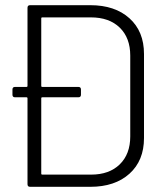

<svg xmlns="http://www.w3.org/2000/svg" viewBox="-20 -720 637 740"><path d="M535 -512V-188Q535 -101 479 -50.5Q423 0 328 0H96Q86 0 86 -10V-341Q86 -345 82 -345H38Q28 -345 28 -355V-375Q28 -385 38 -385H82Q86 -385 86 -389V-690Q86 -700 96 -700H328Q423 -700 479 -649.5Q535 -599 535 -512ZM482 -506Q482 -574 441.5 -613.5Q401 -653 330 -653H143Q139 -653 139 -649V-389Q139 -385 143 -385H282Q292 -385 292 -375V-355Q292 -345 282 -345H143Q139 -345 139 -341V-51Q139 -47 143 -47H331Q401 -47 441.5 -86.5Q482 -126 482 -194Z"/></svg>

Font: Barlow Light
Style: Regular
Weight: 300
Designer: Jeremy Tribby
Foundry: Tribby Type
Version: Version 1.422